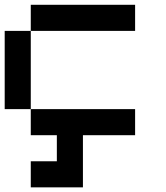

<svg xmlns="http://www.w3.org/2000/svg" viewBox="-20 -576 707 818"><path d="M111.1 -111.1H0V-444.4H111.1ZM222.2 0H111.1V-111.1H555.6V0H333.3V222.2H111.1V111.1H222.2ZM555.6 -444.4H111.1V-555.6H555.6Z"/></svg>

Font: Pixeloid Mono
Style: Regular
Weight: 400
Monospace: yes
Designer: GGBotNet
Foundry: GGBotNet
Version: 0.5